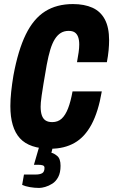

<svg xmlns="http://www.w3.org/2000/svg" viewBox="-20 -720 557 945"><path d="M229 12Q125 12 78 -39.5Q31 -91 31 -198Q31 -230 35 -268Q39 -306 46 -348Q69 -473 107 -550.5Q145 -628 202 -664Q259 -700 339 -700Q395 -700 435 -682Q475 -664 496 -624.5Q517 -585 517 -522Q517 -499 514.5 -472Q512 -445 506 -414H359Q364 -441 367 -462.5Q370 -484 370 -501Q370 -523 364.5 -538Q359 -553 348 -560.5Q337 -568 318 -568Q296 -568 279.5 -558Q263 -548 250 -527.5Q237 -507 227.5 -475.5Q218 -444 210 -401Q200 -344 194 -307.5Q188 -271 185 -249.5Q182 -228 181 -216Q180 -204 180 -195Q180 -169 186 -152Q192 -135 204.5 -127Q217 -119 237 -119Q265 -119 283.5 -136Q302 -153 315 -186.5Q328 -220 337 -270H481Q464 -170 430.5 -107.5Q397 -45 346.5 -16.5Q296 12 229 12ZM173 205Q150 205 127 201Q104 197 89 190L98 139H156Q176 139 187.5 132.5Q199 126 199 106Q199 97 191 94Q183 91 167 91H147L183 -33H249L233 32Q245 34 261.5 47.5Q278 61 278 96Q278 130 266.5 151.5Q255 173 237.5 184Q220 195 202.5 200Q185 205 173 205Z"/></svg>

Font: Archivo ExtraCondensed ExtraBold
Style: Italic
Weight: 800
Width: 2
Italic angle: -10°
Designer: Hector Gatti
Foundry: Omnibus-Type
Version: Version 2.001